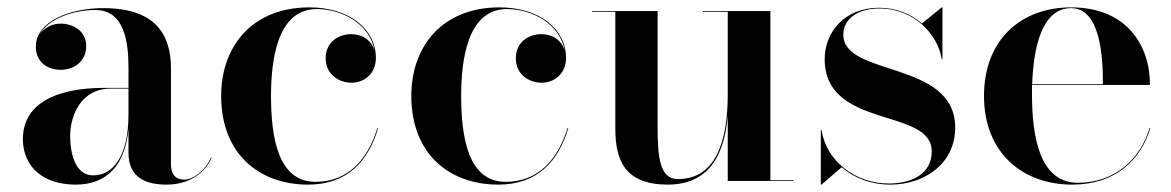

<svg xmlns="http://www.w3.org/2000/svg" viewBox="-20 -490 3172 520"><path d="M262.5 -252C120.5 -252 42 -202.5 42 -113.5C42 -37.5 98 10 184.5 10C273.5 10 318.5 -46.5 328 -139.5V-76.5C328 -8 375.5 10 431.5 10C488 10 534 -18 553 -62.5L551.5 -63.5C534 -24.5 501 -3.5 479.5 -3.5C451.5 -3.5 443 -22.5 443 -45.5V-304.5C443 -392 405 -468 260 -468C169 -468 77 -432 77 -363.5C77 -324 106 -301 144 -301C179 -301 213.5 -322 213.5 -365.5C213.5 -404.5 180 -426 144 -426C121 -426 98.5 -414.5 86.5 -395C109.5 -439.5 180 -463 237.5 -463C317.5 -463 328 -376.5 328 -304.5V-252ZM232 -15C184.5 -15 170 -73 170 -122C170 -174 197.5 -250 279.5 -250H328V-180.5C328 -64 284.5 -15 232 -15Z M1004 -143H1002C975.5 -57 922 2.5 834.5 2.5C734 2.5 714 -115.5 714 -230C714 -324 729.5 -465.5 838 -465.5C906.5 -465.5 982.5 -424.5 994 -353C986 -382 960 -397.5 931.5 -397.5C894.5 -397.5 862 -374 862 -332.5C862 -286.5 900 -266 931.5 -266C968 -266 998 -291.5 998 -333.5C998 -410 927.5 -470 818 -470C664.5 -470 579 -366.5 579 -230C579 -74 681 10 814.5 10C921.5 10 978 -54.5 1004 -143Z M1519 -143H1517C1490.5 -57 1437 2.5 1349.5 2.5C1249 2.5 1229 -115.5 1229 -230C1229 -324 1244.5 -465.5 1353 -465.5C1421.5 -465.5 1497.5 -424.5 1509 -353C1501 -382 1475 -397.5 1446.5 -397.5C1409.5 -397.5 1377 -374 1377 -332.5C1377 -286.5 1415 -266 1446.5 -266C1483 -266 1513 -291.5 1513 -333.5C1513 -410 1442.5 -470 1333 -470C1179.5 -470 1094 -366.5 1094 -230C1094 -74 1196 10 1329.5 10C1436.5 10 1493 -54.5 1519 -143Z M1761 -460H1583.5V-458H1646.5V-141C1646.5 -54 1674 10 1788.5 10C1911.5 10 1943.5 -88 1951 -177V0H2129V-2H2066.5V-460H1883.5V-458H1951V-237C1951 -147.5 1937 -5 1816 -5C1767 -5 1761 -63 1761 -147Z M2205 10 2259.5 -37C2293.5 -7.5 2339.5 10 2391 10C2485.5 10 2567 -48 2567 -144.5C2567 -327.5 2264 -281 2264 -396C2264 -439.5 2304 -467 2362 -467C2457 -467 2520.5 -395 2530.5 -330H2532.5V-470H2530.5L2477 -426.5C2448 -451.5 2408.5 -469 2361 -469C2266 -469 2213.5 -401.5 2213.5 -330C2213.5 -139 2503.5 -199.5 2503.5 -80C2503.5 -19 2449.5 7 2387 7C2296.5 7 2218 -54 2205 -137.5H2203V10Z M3095.5 -143H3093.5C3068.5 -59.5 2999.5 5 2899.5 5C2798 5 2775 -113.5 2775 -235C2775 -243.5 2775 -251.5 2775 -260H3094.5C3094.5 -369 3030 -470 2881 -470C2745 -470 2645 -382.5 2645 -230C2645 -77.5 2748 10 2884 10C3000 10 3069.5 -56 3095.5 -143ZM2881 -468C2957.5 -468 2967.5 -345 2967 -262H2775.5C2779 -367 2804 -468 2881 -468Z"/></svg>

Font: Bodoni* 96pt Medium
Style: Regular
Weight: 500
Version: Version 2.3